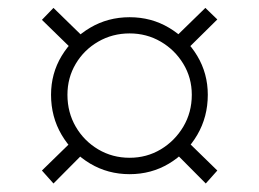

<svg xmlns="http://www.w3.org/2000/svg" viewBox="-20 -548 640 474"><path d="M300 -118Q246.5 -118 202.5 -144.2Q158.5 -170.5 132.2 -215Q106 -259.5 106 -314Q106 -366.5 132.2 -410Q158.5 -453.5 202.5 -479.5Q246.5 -505.5 300 -505.5Q353.5 -505.5 397.2 -479.5Q441 -453.5 467 -410Q493 -366.5 493 -314Q493 -259.5 467 -215Q441 -170.5 397.2 -144.2Q353.5 -118 300 -118ZM300 -158.5Q342 -158.5 376.8 -179.2Q411.5 -200 432.5 -235.2Q453.5 -270.5 453.5 -314Q453.5 -356 432.5 -390.5Q411.5 -425 376.8 -445.2Q342 -465.5 300 -465.5Q257.5 -465.5 222.5 -445.2Q187.5 -425 167 -390.5Q146.5 -356 146.5 -314Q146.5 -270.5 167 -235.2Q187.5 -200 222.5 -179.2Q257.5 -158.5 300 -158.5ZM436 -420.5 406.5 -450 487 -528.5 516.5 -500ZM164 -420.5 83.5 -499 112 -528.5 192.5 -450ZM436 -205.5 516.5 -127 488 -95 407.5 -176ZM164 -205.5 192.5 -176 112 -95 83.5 -127Z"/></svg>

Font: Karla ExtraLight
Style: Regular
Weight: 250
Designer: Jonathan Pinhorn
Version: Version 2.004;gftools[0.9.33]